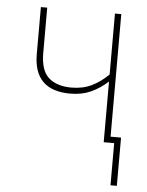

<svg xmlns="http://www.w3.org/2000/svg" viewBox="-51 -570 603 785"><g transform="rotate(5 250.0 -177.5)"><path d="M458 173V-25H415V-528H389V-278Q358 -247 321.5 -229Q285 -211 238 -211Q178 -211 144.5 -240.5Q111 -270 111 -342V-528H85V-335Q85 -186 235 -186Q282 -186 319 -202.5Q356 -219 389 -249V0H432V173Z"/></g></svg>

Font: Noto Sans Mono UI Condensed Thin
Style: Regular
Weight: 250
Width: 3
Designer: Monotype Design team
Foundry: Monotype Imaging Inc.
Version: 1.000